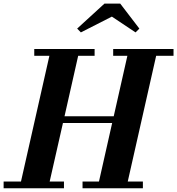

<svg xmlns="http://www.w3.org/2000/svg" viewBox="-62 -1014 955 1034"><path d="M540.5 -924.5 373.5 -839.5 353.5 -860 500.5 -994.5H585.5L688.5 -860L668 -839.5ZM-42.5 -36.5H51L204 -713.5H122.5V-750H447.5V-713.5H359L285.5 -388H550.5L624 -713.5H547.5V-750H872.5V-713.5H779L626 -36.5H707.5V0H382.5V-36.5H471L542 -351.5H277L205.5 -36.5H282.5V0H-42.5Z"/></svg>

Font: Bodoni* 06pt
Style: Bold Italic
Weight: 700
Italic angle: -13°
Version: Version 2.3